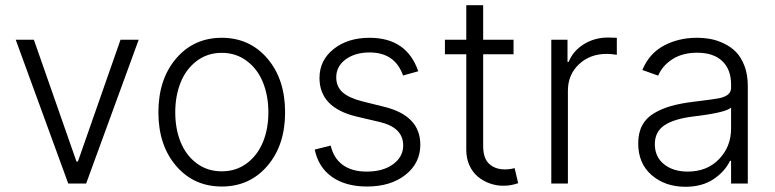

<svg xmlns="http://www.w3.org/2000/svg" viewBox="-20 -696 2939 728"><path d="M505.9 -545.4 306.6 0H238.8L39.6 -545.4H108.4L270 -83.5H275.4L437 -545.4Z M580.6 -270Q580.6 -395.5 647.7 -474.1Q714.8 -552.7 820.8 -552.7Q926.8 -552.7 993.9 -474.1Q1061 -395.5 1061 -270Q1061 -145.5 993.9 -67.1Q926.8 11.2 820.8 11.2Q714.8 11.2 647.7 -67.1Q580.6 -145.5 580.6 -270ZM725.3 -77.1Q766.1 -46.4 820.8 -46.4Q875.5 -46.4 916.3 -77.1Q957 -107.9 977.3 -158Q997.6 -208 997.6 -270Q997.6 -332 977.5 -382.6Q957.5 -433.1 916.5 -464.4Q875.5 -495.6 820.8 -495.6Q766.1 -495.6 725.3 -464.4Q684.6 -433.1 664.6 -382.6Q644.5 -332 644.5 -270Q644.5 -208 664.6 -158Q684.6 -107.9 725.3 -77.1Z M1565.9 -425.8 1508.3 -409.7Q1477.5 -497.1 1381.3 -497.1Q1326.2 -497.1 1290.5 -470.7Q1254.9 -444.3 1254.9 -402.8Q1254.9 -367.7 1278.8 -346.2Q1302.7 -324.7 1354.5 -311.5L1437 -291Q1573.7 -257.3 1573.7 -147.5Q1573.7 -77.6 1517.6 -33.2Q1461.4 11.2 1371.6 11.2Q1291 11.2 1239.3 -24.9Q1187.5 -61 1173.3 -128.9L1233.9 -144Q1245.1 -95.7 1279.8 -70.6Q1314.5 -45.4 1370.6 -45.4Q1432.6 -45.4 1470.7 -73.5Q1508.8 -101.6 1508.8 -144.5Q1508.8 -212.4 1419.9 -233.4L1330.6 -254.4Q1191.4 -288.1 1191.4 -400.4Q1191.4 -467.3 1244.9 -510Q1298.3 -552.7 1381.3 -552.7Q1522.5 -552.7 1565.9 -425.8Z M1927.2 -545.4V-490.2H1812V-142.6Q1812 -95.2 1835 -74.5Q1857.9 -53.7 1894 -53.7Q1913.6 -53.7 1931.2 -58.6L1944.8 -1.5Q1917.5 8.3 1888.7 8.3Q1861.8 8.3 1837.2 -0.5Q1812.5 -9.3 1792.2 -25.9Q1772 -42.5 1760 -68.8Q1748 -95.2 1748 -127.4V-490.2H1667V-545.4H1748V-676.3H1812V-545.4Z M2070.3 0V-545.4H2131.8V-461.4H2136.2Q2152.8 -502.9 2193.6 -528.3Q2234.4 -553.7 2285.6 -553.7Q2302.2 -553.7 2318.8 -552.7V-488.3Q2317.4 -488.3 2310.8 -489.3Q2304.2 -490.2 2296.1 -491Q2288.1 -491.7 2280.8 -491.7Q2216.8 -491.7 2175 -452.1Q2133.3 -412.6 2133.3 -352.1V0Z M2579.1 12.2Q2502 12.2 2450.9 -32Q2399.9 -76.2 2399.9 -152.3Q2399.9 -191.9 2414.8 -220.2Q2429.7 -248.5 2459 -266.1Q2488.3 -283.7 2524.2 -293.9Q2560.1 -304.2 2609.4 -310.1Q2693.4 -320.3 2707.5 -323.7Q2745.1 -332 2750.5 -353Q2752 -357.9 2752 -363.3V-376Q2752 -432.6 2718.5 -464.4Q2685.1 -496.1 2623.5 -496.1Q2567.9 -496.1 2529.8 -471.7Q2491.7 -447.3 2475.6 -409.2L2415.5 -430.7Q2441.9 -493.7 2497.6 -523.2Q2553.2 -552.7 2621.6 -552.7Q2648.9 -552.7 2674.1 -548.1Q2699.2 -543.5 2725.6 -530.8Q2752 -518.1 2771.2 -498.3Q2790.5 -478.5 2803 -445.6Q2815.4 -412.6 2815.4 -370.6V0H2752V-86.4H2748Q2728.5 -45.4 2685.3 -16.6Q2642.1 12.2 2579.1 12.2ZM2587.4 -45.4Q2661.1 -45.4 2706.5 -92.8Q2752 -140.1 2752 -209V-288.1Q2732.4 -269 2609.4 -254.4Q2536.6 -245.6 2499.8 -221.2Q2462.9 -196.8 2462.9 -149.4Q2462.9 -101.1 2497.8 -73.2Q2532.7 -45.4 2587.4 -45.4Z"/></svg>

Font: Interop Light
Style: Regular
Weight: 300
Designer: Rasmus Andersson, Google, Jang Haemin
Foundry: jhaemin
Version: Version 1.007